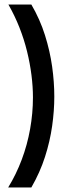

<svg xmlns="http://www.w3.org/2000/svg" viewBox="-20 -713 300 845"><path d="M17 -693H118Q156 -628 178 -558Q200 -488 209.5 -419.5Q219 -351 219 -288Q219 -226 209.5 -158.5Q200 -91 178 -22.5Q156 46 118 112H16Q51 55 75.5 -10Q100 -75 112.5 -145Q125 -215 125 -284Q125 -331 118.5 -382.5Q112 -434 99 -487Q86 -540 65.5 -592Q45 -644 17 -693Z"/></svg>

Font: Bricolage Grotesque 96pt ExtraBold 96pt
Style: Regular
Weight: 400
Version: Version 1.001;gftools[0.9.33.dev8+g029e19f]